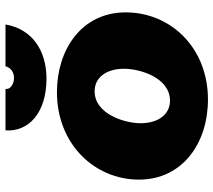

<svg xmlns="http://www.w3.org/2000/svg" viewBox="-59 -702 776 698"><g transform="rotate(-90 329.0 -353.0)"><path d="M316 15C506 15 633 -122 633 -284C633 -445 497 -534 343 -534C154 -534 25 -397 25 -236C25 -78 157 15 316 15ZM312 -123C262 -123 230 -166 230 -230C230 -287 263 -397 346 -397C397 -397 428 -354 428 -290C428 -231 395 -123 312 -123ZM392 -572C492 -572 572 -622 589 -721H437C433 -703 416 -690 395 -690C370 -690 351 -706 355 -721H204C198 -637 268 -572 392 -572Z"/></g></svg>

Font: Fixel Display 20240404 Black
Style: Italic
Weight: 900
Italic angle: -10°
Designer: AlfaBravo + MacPaw
Foundry: Kyrylo Tkachov, Marchela Mozhyna, Serhii Makarenko, Maria Weinstein, Zakhar Kryvoshyya
Version: Version 1.211;Glyphs 3.2 (3225)